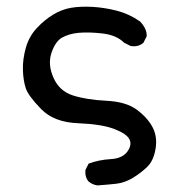

<svg xmlns="http://www.w3.org/2000/svg" viewBox="-20 -434 540 585"><path d="M277.3 130.9Q261.7 128.9 250 119.1Q238.3 105.5 240.2 84L250 64.5Q282.2 52.7 317.4 50.8Q352.5 48.8 367.7 28.3Q382.8 7.8 374.5 -9.3Q366.2 -26.4 328.1 -41Q290 -55.7 217.3 -58.6Q144.5 -61.5 105.5 -101.6Q66.4 -141.6 58.6 -165Q50.8 -188.5 49.8 -220.7Q48.8 -252.9 58.6 -288.1Q68.4 -323.2 92.3 -348.6Q116.2 -374 142.1 -389.6Q168 -405.3 196.3 -410.2Q224.6 -415 261.2 -413.1Q297.9 -411.1 335.9 -401.4Q374 -391.6 407.2 -368.2Q428.7 -344.7 426.8 -323.2L417 -303.7Q401.4 -290 377.9 -293.9L358.4 -303.7Q335 -327.1 292.5 -332Q250 -336.9 219.7 -334Q189.5 -331.1 168.9 -319.3Q148.4 -307.6 136.7 -272.5Q125 -237.3 143.1 -196.8Q161.1 -156.2 202.6 -143.1Q244.1 -129.9 304.2 -127Q364.3 -124 397 -99.6Q429.7 -75.2 444.8 -46.4Q460 -17.6 454.1 18.6Q448.2 54.7 429.7 73.2Q411.1 91.8 385.7 107.4Q360.4 123 333 126Q305.7 128.9 277.3 130.9Z"/></svg>

Font: NaikaiFont
Style: Regular
Weight: 400
Version: Version 1.67